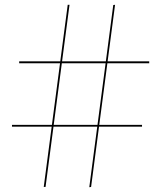

<svg xmlns="http://www.w3.org/2000/svg" viewBox="-20 -775 672 801"><path d="M352.5 6 452.5 -754 460 -755 360 5ZM30 -246.5V-254H572.5V-246.5ZM162.5 5 262.5 -755H270L170 5ZM60 -511V-519H602.5V-511Z"/></svg>

Font: Bodoni Moda 28pt
Style: Regular
Weight: 400
Designer: Owen Earl
Foundry: indestructible type
Version: Version 2.005